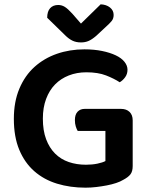

<svg xmlns="http://www.w3.org/2000/svg" viewBox="-20 -851 692 887"><path d="M593 -84Q593 -59 582.5 -45.5Q572 -32 549 -20Q536 -12 516.5 -5.5Q497 1 473.5 5.5Q450 10 425 13Q400 16 375 16Q304 16 243.5 -2.5Q183 -21 138.5 -60Q94 -99 69 -159Q44 -219 44 -302Q44 -381 69.5 -441.5Q95 -502 139.5 -542Q184 -582 243 -602.5Q302 -623 370 -623Q415 -623 451.5 -615.5Q488 -608 514.5 -595.5Q541 -583 555 -565.5Q569 -548 569 -529Q569 -509 558 -494Q547 -479 533 -471Q507 -488 470 -502.5Q433 -517 379 -517Q335 -517 298 -502.5Q261 -488 234.5 -461Q208 -434 193 -394Q178 -354 178 -303Q178 -248 193 -208Q208 -168 234.5 -141.5Q261 -115 297.5 -102.5Q334 -90 377 -90Q406 -90 430 -95Q454 -100 467 -107V-246H339Q334 -254 330 -267Q326 -280 326 -296Q326 -322 338.5 -335Q351 -348 371 -348H539Q564 -348 578.5 -334Q593 -320 593 -295ZM445 -831Q471 -830 488 -816.5Q505 -803 505 -782Q505 -765 495.5 -753.5Q486 -742 467 -725L424 -685Q404 -668 388.5 -661.5Q373 -655 354 -655Q331 -655 314 -663.5Q297 -672 281 -688L198 -769Q198 -798 211.5 -813Q225 -828 249 -828Q265 -828 279 -819.5Q293 -811 314 -788L354 -742Z"/></svg>

Font: Baloo Da 2 SemiBold
Style: Regular
Weight: 600
Designer: Noopur Datye, Sulekha Rajkumar and Ek Type
Foundry: Ek Type
Version: Version 1.640;hotconv 1.0.111;makeotfexe 2.5.65597; ttfautoh